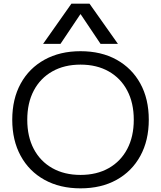

<svg xmlns="http://www.w3.org/2000/svg" viewBox="-20 -1020 881 1050"><path d="M420.3 10Q307.7 10 223.5 -36.5Q139.3 -83 93.2 -167.5Q47 -252 47 -365Q47 -479 93.2 -563Q139.3 -647 223.5 -693.5Q307.7 -740 420.3 -740Q533.7 -740 617.5 -693.5Q701.3 -647 747.5 -563Q793.7 -479 793.7 -365Q793.7 -252 747.5 -167.5Q701.3 -83 617.5 -36.5Q533.7 10 420.3 10ZM420.3 -63.4Q509.3 -63.4 574.8 -100.6Q640.3 -137.7 675.9 -205.4Q711.6 -273 711.6 -365Q711.6 -457 675.9 -524.6Q640.3 -592.3 574.8 -629.4Q509.3 -666.6 420.3 -666.6Q331.7 -666.6 266 -629.4Q200.4 -592.3 164.7 -524.6Q129.1 -457 129.1 -365Q129.1 -273 164.7 -205.4Q200.4 -137.7 266 -100.6Q331.7 -63.4 420.3 -63.4ZM215.6 -780 370.6 -1000H469.4L625 -780H529.9L421.3 -941.9H419.3L310.7 -780Z"/></svg>

Font: M PLUS 1 Thin
Style: Regular
Weight: 100
Designer: Coji Morishita
Foundry: UNDERFOREST DESIGN
Version: Version 1.001